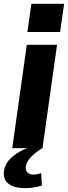

<svg xmlns="http://www.w3.org/2000/svg" viewBox="-31 -774 355 1003"><path d="M267 -540 191 0H33L109 -540ZM304 -754 283 -607H112L133 -754ZM100 209Q42 209 13 185.5Q-16 162 -10 118Q-5 80 30 48Q65 16 123 -5L190 0Q151 24 129.5 47.5Q108 71 104 96Q101 115 112 126.5Q123 138 144 138Q164 138 184 130L188 195Q170 201 147 205Q124 209 100 209Z"/></svg>

Font: Pathway Extreme 28pt
Style: Bold Italic
Weight: 700
Italic angle: -8°
Designer: Eduardo Rodriguez Tunni
Foundry: Eduardo Rodriguez Tunni
Version: Version 1.001;gftools[0.9.26]